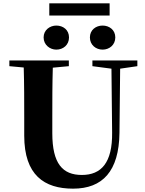

<svg xmlns="http://www.w3.org/2000/svg" viewBox="-20 -1109 869 1149"><path d="M518 -885C518 -840 554 -812 594 -812C634 -812 670 -840 670 -885C670 -930 634 -956 594 -956C554 -956 518 -930 518 -885ZM636 -1089H275V-1016H636ZM317 -812C358 -812 393 -840 393 -885C393 -930 358 -956 317 -956C279 -956 241 -930 241 -885C241 -840 279 -812 317 -812ZM802 -747H533V-713L647 -698L651 -316C653 -135 586 -62 470 -62C355 -62 293 -129 293 -312V-406C293 -505 293 -606 296 -704L392 -713V-747H36V-713L122 -705C125 -605 125 -504 125 -406V-297C125 -61 245 20 417 20C594 20 692 -84 695 -314L699 -698L802 -713Z"/></svg>

Font: Noto Serif TC Black
Style: Regular
Weight: 900
Version: Version 1.001;PS 1.001;hotconv 16.6.54;makeotf.lib2.5.65590